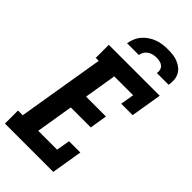

<svg xmlns="http://www.w3.org/2000/svg" viewBox="-298 -1024 1093 1093"><g transform="rotate(45 248.5 -477.5)"><path d="M-7 0V-105H31L118 -630H94V-735H504L473 -548H381L395 -630H243L211 -435H371L354 -330H193L156 -105H308L322 -187H413L382 0ZM161 -815Q165 -836 173 -856Q181 -876 195.5 -893Q210 -910 229 -922.5Q248 -935 268.5 -942.5Q289 -950 310 -952.5Q331 -955 352 -955Q372 -955 392.5 -952.5Q413 -950 431 -942.5Q449 -935 464 -923Q479 -911 488 -893.5Q497 -876 498 -855.5Q499 -835 496 -815H401Q404 -828 400.5 -841Q397 -854 387.5 -862Q378 -870 365 -873Q352 -876 339 -876Q325 -876 311.5 -873Q298 -870 285.5 -862Q273 -854 265.5 -841.5Q258 -829 256 -815Z"/></g></svg>

Font: Iosevka Slab Extrabold
Style: Italic
Weight: 800
Italic angle: -9°
Monospace: yes
Designer: Belleve Invis
Foundry: Belleve Invis
Version: Version 11.1.0; ttfautohint (v1.8.3)